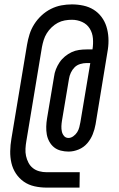

<svg xmlns="http://www.w3.org/2000/svg" viewBox="-20 -777 540 874"><path d="M342 77H192Q164 77 137 71Q110 65 88.5 50Q67 35 52.5 13Q38 -9 32 -35Q26 -61 26.5 -89Q27 -117 32 -146L103 -573Q107 -597 114.5 -621Q122 -645 136 -667Q150 -689 169.5 -707Q189 -725 212 -736.5Q235 -748 259 -752.5Q283 -757 307 -757Q334 -757 359.5 -751.5Q385 -746 406 -733Q427 -720 442 -700Q457 -680 464.5 -656Q472 -632 473.5 -605.5Q475 -579 471 -552L415 -211Q411 -188 402 -165.5Q393 -143 377 -124.5Q361 -106 338 -96.5Q315 -87 292 -87Q274 -87 256.5 -91.5Q239 -96 226 -106.5Q213 -117 204.5 -132.5Q196 -148 193 -165Q190 -182 190.5 -200.5Q191 -219 194 -237L226 -428Q228 -445 234.5 -461.5Q241 -478 251 -493Q261 -508 275.5 -520Q290 -532 306 -539.5Q322 -547 339.5 -549.5Q357 -552 374 -552H401Q405 -577 403 -602Q401 -627 388.5 -647Q376 -667 354 -677Q332 -687 307 -687Q291 -687 274.5 -684Q258 -681 243 -673Q228 -665 215 -652.5Q202 -640 193 -625.5Q184 -611 179 -595Q174 -579 171 -563L100 -135Q97 -118 96 -100.5Q95 -83 98.5 -67Q102 -51 109.5 -36.5Q117 -22 129.5 -12Q142 -2 158.5 2.5Q175 7 193 7H343ZM292 -149Q303 -149 314 -157Q325 -165 331.5 -175.5Q338 -186 341 -198Q344 -210 346 -221L391 -490H374Q360 -490 345 -485.5Q330 -481 319.5 -470.5Q309 -460 302.5 -446Q296 -432 294 -418L262 -227Q260 -215 259.5 -202.5Q259 -190 261.5 -178.5Q264 -167 271.5 -158Q279 -149 292 -149Z"/></svg>

Font: Iosevka Term Curly Oblique
Style: Regular
Weight: 400
Italic angle: -9°
Designer: Belleve Invis
Foundry: Belleve Invis
Version: Version 32.3.0